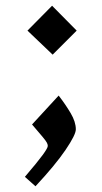

<svg xmlns="http://www.w3.org/2000/svg" viewBox="-20 -491 357 671"><path d="M164 -300 76 -384 162 -471 248 -384ZM245 -39Q245 -20 209 33Q173 86 104 160L67 127Q113 73 130 49.5Q147 26 147 19Q147 14 144 8Q141 2 129 -12.5Q117 -27 92 -56L185 -157Q209 -126 227 -95.5Q245 -65 245 -39Z"/></svg>

Font: Narnoor
Style: Bold
Weight: 700
Designer: S. Sridhar Murthy
Foundry: SIL International
Version: Version 3.000